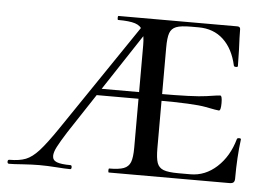

<svg xmlns="http://www.w3.org/2000/svg" viewBox="-75 -521 809 573"><g transform="rotate(5 330.0 -234.0)"><path d="M270 -12Q299 -12 313.5 -17.5Q328 -23 333.5 -37Q339 -51 339 -81V-387Q339 -416 332.5 -430.5Q326 -445 309 -450.5Q292 -456 258 -456Q256 -456 256 -462Q256 -468 258 -468H614Q623 -468 623 -460Q623 -440 625 -398L626 -350Q626 -347 620.5 -347Q615 -347 614 -350Q603 -400 573.5 -427.5Q544 -455 499 -455H477Q446 -455 432 -449.5Q418 -444 413 -430Q408 -416 408 -386V-85Q408 -55 413 -41Q418 -27 432 -21.5Q446 -16 477 -16H513Q557 -16 592 -48Q627 -80 642 -133Q643 -136 648.5 -136Q654 -136 654 -133Q647 -79 647 -15Q647 -7 643.5 -3.5Q640 0 631 0H270Q268 0 268 -6Q268 -12 270 -12ZM-29 -12Q1 -12 20 -19.5Q39 -27 59 -49Q79 -71 111 -118L340 -456L350 -434L136 -109Q117 -79 108.5 -62.5Q100 -46 100 -35Q100 -22 113 -17Q126 -12 154 -12Q158 -12 158 -6Q158 0 154 0Q139 0 113 -2Q85 -4 61 -4Q41 -4 11 -2Q-15 0 -29 0Q-34 0 -34 -6Q-34 -12 -29 -12ZM210 -247H381V-227H210ZM393 -227V-247Q504 -247 540 -252.5Q576 -258 581 -258Q587 -258 587 -236Q587 -213 581 -213Q576 -213 540.5 -220Q505 -227 393 -227Z"/></g></svg>

Font: Cormorant SC Medium
Style: Regular
Weight: 500
Designer: Christian Thalmann (Catharsis Fonts)
Foundry: Catharsis Fonts
Version: Version 4.000